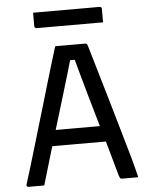

<svg xmlns="http://www.w3.org/2000/svg" viewBox="-59 -935 768 984"><g transform="rotate(-5 325.0 -443.5)"><path d="M147.8 -278.2H402.5Q414.2 -278.2 425.7 -278.2Q437.3 -278.2 448 -278.2L476.2 -287.8L486.4 -241.2L495.5 -196.8H158Q155 -196.8 152.5 -198.3Q150 -199.8 148.5 -202.3Q147 -204.8 147 -207.8ZM128.4 0Q108 0 87.8 0Q67.5 0 46.5 0Q43.9 0 41.6 -1.6Q39.3 -3.2 38.4 -6.2Q37.5 -9.2 38.5 -13.6Q50.5 -51.6 64.7 -97.5Q78.9 -143.5 94 -195.2Q109.2 -246.8 125.4 -301.3Q141.7 -355.8 157.9 -410.3Q174.2 -464.7 189.5 -517.6Q204.9 -570.5 219.5 -618Q234 -665.4 246.5 -705.9Q285.5 -705.9 327.6 -705.9Q369.8 -705.9 401.1 -705.9Q405.1 -705.9 407.4 -704.4Q409.7 -702.9 410.9 -700.6Q412.1 -698.3 413.1 -694.9Q433.3 -626.1 454.5 -554.4Q475.8 -482.7 497.4 -408.1Q519.1 -333.6 541.5 -256.1Q564 -178.6 586.7 -98.6Q592.9 -74.5 599.6 -49.9Q606.2 -25.4 612.1 0Q592.8 0 571 0Q549.2 0 529.5 0Q524.7 0 521.7 -1.5Q518.8 -3 517.1 -7Q515.4 -11 512.8 -18.4Q493.5 -88.3 473.2 -159.8Q453 -231.3 432.6 -300.3Q412.3 -369.3 394.3 -433Q376.3 -496.6 361.3 -550.8Q346.4 -605 335.3 -645.8L363 -628H294.3L321.5 -645.2Q309.9 -604.4 294.4 -552.6Q278.9 -500.7 260.2 -438.7Q241.6 -376.7 220.1 -306.6Q198.7 -236.4 175.7 -159.4Q152.7 -82.4 128.4 0ZM148.5 -886.9H490.4Q495.5 -886.9 498.5 -883.9Q501.5 -880.9 501.5 -875.9Q501.5 -858.1 501.5 -841.3Q501.5 -824.4 501.5 -806.6H159.6Q156.5 -806.6 154 -808.1Q151.5 -809.6 150 -812.1Q148.5 -814.6 148.5 -817.6Q148.5 -835.4 148.5 -852.3Q148.5 -869.1 148.5 -886.9Z"/></g></svg>

Font: Recursive Sans Linear Light
Style: Regular
Weight: 300
Version: Version 1.085